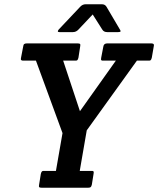

<svg xmlns="http://www.w3.org/2000/svg" viewBox="-20 -883 744 903"><path d="M690 -679Q704 -679 704 -671Q704 -668 703 -664L694 -612Q692 -603 688.5 -600Q685 -597 675 -598H624L388 -270L355 -79H407Q417 -80 419.5 -77Q422 -74 420 -65L412 -15Q410 -6 406.5 -3Q403 0 393 0H177Q167 0 164.5 -3Q162 -6 164 -15L172 -65Q174 -74 177.5 -77Q181 -80 191 -79H243L274 -257L149 -598H92Q78 -597 78 -605Q78 -608 79 -612L89 -664Q90 -673 94 -676Q98 -679 108 -679H344Q354 -679 356.5 -676Q359 -673 357 -664L349 -612Q347 -603 343.5 -600Q340 -597 330 -598H277L356 -360L525 -598H469Q459 -597 456.5 -600Q454 -603 456 -612L466 -664Q468 -679 485 -679ZM323 -732H260Q252 -732 252 -735.5Q252 -739 256 -744L357 -851Q368 -863 383 -863H459Q474 -863 481 -851L544 -744Q547 -740 547 -736Q547 -732 536 -732H484Q468 -732 461 -744L416 -815L349 -744Q338 -732 323 -732Z"/></svg>

Font: Crete Round
Style: Italic
Weight: 400
Designer: Veronika Burian
Foundry: TypeTogether
Version: Version 1.001; ttfautohint (v1.6)